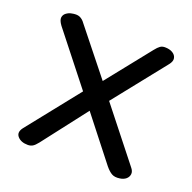

<svg xmlns="http://www.w3.org/2000/svg" viewBox="-101 -618 735 735"><g transform="rotate(20 267.0 -250.5)"><path d="M486 -40Q497 -27 495.5 -15Q494 -3 484.5 5Q475 13 460 15Q440 18 427.5 11Q415 4 401 -13L263 -189L124 -9Q113 5 104.5 10Q96 15 85 15Q57 15 43 -1Q29 -17 46 -39L214 -250L50 -458Q37 -476 38.5 -487.5Q40 -499 49.5 -506Q59 -513 69 -515Q91 -520 103.5 -514.5Q116 -509 125 -496L271 -313L413 -491Q424 -505 432 -510.5Q440 -516 451 -516Q470 -516 482.5 -508.5Q495 -501 497.5 -488.5Q500 -476 488 -461L320 -250Z"/></g></svg>

Font: Playwrite US Modern
Style: Regular
Weight: 400
Designer: Veronika Burian, José Scaglione
Foundry: TypeTogether
Version: Version 1.002